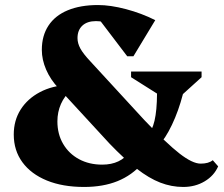

<svg xmlns="http://www.w3.org/2000/svg" viewBox="-20 -726 888 762"><path d="M707 16Q660.6 16 615.9 -1.3Q571.2 -18.6 522.6 -56.5Q474 -94.4 415 -155.8L212.2 -376Q180.2 -410 163.1 -449.6Q146 -489.2 146 -528Q146 -584.4 172.4 -624.4Q198.8 -664.4 248.9 -685.2Q299 -706 369 -706Q418.4 -706 480.1 -689.7Q541.8 -673.4 596.2 -646L509.6 -502.8H484.8L356.2 -672H497.4L500 -549.8Q488.6 -576.4 466.5 -596.9Q444.4 -617.4 416.9 -629.8Q389.4 -642.2 360.6 -642.2Q326.2 -642.2 306.9 -624.3Q287.6 -606.4 287.6 -574.6Q287.6 -554.2 299 -533.3Q310.4 -512.4 339.6 -481.4L553 -249.4Q641.4 -156.2 692.8 -116.4Q744.2 -76.6 776.2 -76.6Q808.2 -76.6 824.4 -90.2L845.8 -65.8Q829.6 -28.6 792.2 -6.3Q754.8 16 707 16ZM313.8 16Q228.6 16 166 -9.6Q103.4 -35.2 69 -82Q34.6 -128.8 34.6 -192.2Q34.6 -248.2 62 -291.3Q89.4 -334.4 138.4 -360.3Q187.4 -386.2 251.8 -389.2L263.6 -369Q236 -345.4 221.9 -313.4Q207.8 -281.4 207.8 -244.2Q207.8 -193.8 230.6 -154.9Q253.4 -116 293.6 -94.3Q333.8 -72.6 385.4 -72.6Q459.6 -72.6 495.4 -125L545.2 -77.4Q503.6 -30.2 446.4 -7.1Q389.2 16 313.8 16ZM607.2 -145.6 563.8 -184.6Q583.8 -206.6 593.3 -247Q602.8 -287.4 603.2 -354.6L500.2 -419.6V-442H780V-419.6L706 -352.6Q688.6 -285.6 662.4 -230.6Q636.2 -175.6 607.2 -145.6Z"/></svg>

Font: Platypi Light
Style: Regular
Weight: 300
Designer: David Sargent
Foundry: Bolt Cutter Type
Version: Version 1.200